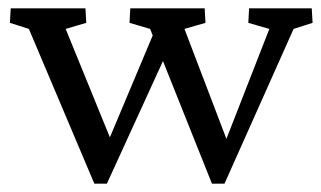

<svg xmlns="http://www.w3.org/2000/svg" viewBox="-20 -440 775 464"><path d="M492.2 3.9 342.8 -370.1 293 -384.8 294.9 -419.9H474.6L476.6 -384.8L425.8 -370.1L539.1 -73.2L514.6 -72.3L630.9 -370.1L580.1 -384.8L582 -419.9H733.4L735.4 -384.8L689.5 -370.1L522.5 3.9ZM208 3.9 49.8 -370.1 3.9 -384.8 5.9 -419.9H186.5L188.5 -384.8L138.7 -370.1L259.8 -73.2L230.5 -72.3L359.4 -378.9L385.7 -318.4L238.3 3.9Z"/></svg>

Font: Crimson Pro ExtraLight
Style: Regular
Weight: 400
Version: Version 1.002